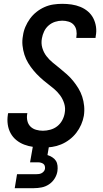

<svg xmlns="http://www.w3.org/2000/svg" viewBox="-20 -763 540 1003"><path d="M204 8Q179 8 154 4.5Q129 1 106.5 -7.5Q84 -16 65.5 -31Q47 -46 35.5 -67Q24 -88 20.5 -113Q17 -138 21 -163Q21 -165 21.5 -167.5Q22 -170 23 -172H123Q123 -171 122.5 -169.5Q122 -168 122 -167Q119 -149 123 -131.5Q127 -114 139 -102Q151 -90 168.5 -85Q186 -80 204 -80Q223 -80 243 -85.5Q263 -91 279 -103.5Q295 -116 305 -134.5Q315 -153 318 -172Q323 -198 315.5 -222Q308 -246 294 -265Q280 -284 261.5 -299.5Q243 -315 224 -329.5Q205 -344 187.5 -360.5Q170 -377 155 -395Q140 -413 127.5 -433.5Q115 -454 107.5 -477.5Q100 -501 97.5 -526Q95 -551 100 -577Q103 -600 112.5 -622.5Q122 -645 136.5 -665Q151 -685 170.5 -700.5Q190 -716 212.5 -726Q235 -736 258.5 -739.5Q282 -743 305 -743Q330 -743 354 -739.5Q378 -736 400 -727Q422 -718 439.5 -703Q457 -688 467.5 -667.5Q478 -647 481.5 -623Q485 -599 480 -574Q480 -572 479.5 -569.5Q479 -567 479 -565H378Q379 -566 379 -567.5Q379 -569 379 -570Q382 -587 379 -604Q376 -621 365.5 -633Q355 -645 338.5 -650Q322 -655 305 -655Q286 -655 267.5 -649Q249 -643 234 -630Q219 -617 210.5 -599Q202 -581 199 -563Q194 -537 201 -513Q208 -489 222.5 -470Q237 -451 255.5 -436Q274 -421 292.5 -406Q311 -391 329 -375Q347 -359 362 -340.5Q377 -322 389.5 -301.5Q402 -281 409.5 -258Q417 -235 419.5 -209.5Q422 -184 418 -158Q414 -135 404 -112Q394 -89 378.5 -69Q363 -49 342.5 -33.5Q322 -18 299 -8.5Q276 1 252 4.5Q228 8 204 8ZM57 220 69 147H169Q176 147 183.5 146Q191 145 197.5 141.5Q204 138 209 132Q214 126 215 119Q216 111 214 104Q212 97 206.5 93Q201 89 194 87Q187 85 180 85H137L152 0H236L228 47Q241 51 253 58.5Q265 66 272 77Q279 88 280.5 102.5Q282 117 280 131Q277 151 265.5 169.5Q254 188 236 200Q218 212 197.5 216Q177 220 157 220Z"/></svg>

Font: Iosevka SS04 Semibold Oblique
Style: Regular
Weight: 600
Italic angle: -9°
Monospace: yes
Designer: Belleve Invis
Foundry: Belleve Invis
Version: Version 19.0.0; ttfautohint (v1.8.4)